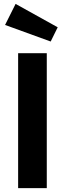

<svg xmlns="http://www.w3.org/2000/svg" viewBox="-20 -965 334 985"><path d="M60 -945 276 -825 240 -752 6 -837ZM220 -692V0H73V-692Z"/></svg>

Font: Fira Sans SemiBold
Style: Regular
Weight: 600
Designer: bBox Type GmbH & Carrois Corporate GbR & Edenspiekermann AG
Foundry: bBox Type GmbH & Carrois Corporate GbR & Edenspiekermann AG
Version: Version 4.301;PS 004.301;hotconv 1.0.88;makeotf.lib2.5.64775